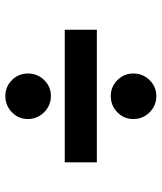

<svg xmlns="http://www.w3.org/2000/svg" viewBox="37 -651 606 720"><g transform="rotate(-90 340.0 -291.0)"><path d="M588.4 -351.2V-230.8H91.3V-351.2ZM339.8 -7.8Q304 -7.8 278.8 -33Q253.6 -58.2 253.6 -94.1Q253.6 -128.9 278.8 -153.8Q304 -178.6 339.8 -178.6Q374.6 -178.6 399.5 -153.8Q424.4 -128.9 424.4 -94.1Q424.4 -58.2 399.5 -33Q374.6 -7.8 339.8 -7.8ZM339.8 -403.1Q316.1 -403.1 296.5 -414.8Q277 -426.5 265.3 -446Q253.6 -465.6 253.6 -489.3Q253.6 -524.5 278.9 -549.2Q304.3 -573.9 339.8 -573.9Q375 -573.9 399.7 -549.2Q424.4 -524.5 424.4 -489.3Q424.4 -453.5 399.7 -428.3Q375 -403.1 339.8 -403.1Z"/></g></svg>

Font: InterMG
Style: Bold
Weight: 700
Designer: Rasmus Andersson
Foundry: rsms
Version: Version 3.019;December 26, 2023;FontCreator 15.0.0.2955 64-b